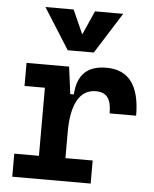

<svg xmlns="http://www.w3.org/2000/svg" viewBox="-54 -822 695 867"><g transform="rotate(5 293.0 -388.0)"><path d="M266.1 -222.7C266.1 -347.2 302.7 -417.5 376.5 -417.5C425.8 -417.5 447.3 -390.1 447.3 -323.2H567.4C567.4 -459.5 516.6 -527.3 415 -527.3C329.1 -527.3 284.2 -483.9 278.8 -394.5H262.7L246.6 -517.6H53.7V-413.1H146V-104.5H34.2V0H389.6V-104.5H266.1ZM233.9 -590.8H352.1L469.2 -776.4H341.3L293 -667.5L244.6 -776.4H116.7Z"/></g></svg>

Font: Cascadia Mono SemiBold
Style: Regular
Weight: 600
Monospace: yes
Designer: Aaron Bell
Foundry: Saja Typeworks
Version: Version 2404.023